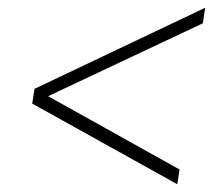

<svg xmlns="http://www.w3.org/2000/svg" viewBox="-20 -540 574 495"><path d="M437 -65 63 -273 69 -311 509 -520 503 -480 104 -292 443 -103Z"/></svg>

Font: Georama ExtraExtended ExtraLight
Style: Italic
Weight: 200
Width: 8
Italic angle: -9°
Designer: Jean-Baptiste Levee
Foundry: Production Type
Version: Version 1.000